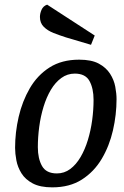

<svg xmlns="http://www.w3.org/2000/svg" viewBox="-20 -787 536 827"><path d="M205 20Q153 20 121 3Q89 -14 72.5 -40.5Q56 -67 50.5 -96.5Q45 -126 45 -150Q45 -217 60.5 -284Q76 -351 108.5 -407Q141 -463 193.5 -496.5Q246 -530 321 -530Q374 -530 405.5 -513Q437 -496 454 -469.5Q471 -443 476.5 -413.5Q482 -384 482 -360Q482 -293 466.5 -225.5Q451 -158 418 -102.5Q385 -47 332.5 -13.5Q280 20 205 20ZM225 -40Q257 -40 282.5 -59Q308 -78 327 -110.5Q346 -143 358.5 -184Q371 -225 377 -269.5Q383 -314 383 -357Q383 -406 365.5 -438Q348 -470 302 -470Q270 -470 244 -451Q218 -432 199 -400Q180 -368 167.5 -327Q155 -286 149 -241Q143 -196 143 -153Q143 -104 161 -72Q179 -40 225 -40ZM372 -594 264 -626Q236 -635 210.5 -645Q185 -655 168.5 -671.5Q152 -688 152 -714Q152 -729 159 -745Q166 -761 183 -767L388 -634Z"/></svg>

Font: Sansita Swashed Light Light
Style: Regular
Weight: 300
Version: Version 1.003